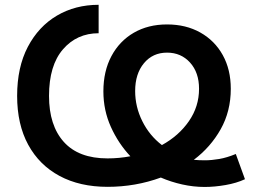

<svg xmlns="http://www.w3.org/2000/svg" viewBox="-20 -757 1065 788"><path d="M819.8 10.3Q773.9 10.3 727.8 0Q681.6 -10.3 640.1 -28.3Q536.1 9.8 421.4 9.8Q307.6 9.8 224.4 -34.9Q141.1 -79.6 95.7 -163.1Q50.3 -246.6 50.3 -363.3Q50.3 -481 94.2 -564.7Q138.2 -648.4 213.6 -692.9Q289.1 -737.3 384.8 -737.3V-620.6Q295.4 -620.6 238.3 -554.4Q181.2 -488.3 181.2 -363.3Q181.2 -242.2 241.9 -174.6Q302.7 -106.9 421.4 -106.9Q469.2 -106.9 515.1 -115.7Q465.8 -168 435.1 -236.1Q404.3 -304.2 404.3 -381.8Q404.3 -464.8 437.3 -526.6Q470.2 -588.4 529.1 -622.6Q587.9 -656.7 665.5 -656.7Q743.2 -656.7 802.2 -623.5Q861.3 -590.3 894.3 -530.8Q927.2 -471.2 927.2 -392.6Q927.2 -300.3 885.7 -226.6Q844.2 -152.8 775.4 -101.1Q786.1 -100.1 797.4 -99.6Q808.6 -99.1 820.8 -99.1Q848.1 -99.1 879.6 -104.5Q911.1 -109.9 947.8 -125L985.4 -21.5Q950.7 -5.4 905.8 2.4Q860.8 10.3 819.8 10.3ZM644.5 -161.6Q713.9 -199.7 755.4 -259.8Q796.9 -319.8 796.9 -392.6Q796.9 -459.5 760 -500.2Q723.1 -541 665.5 -541Q606.9 -541 570.8 -497.6Q534.7 -454.1 534.7 -383.3Q534.7 -318.8 564 -259.8Q593.3 -200.7 644.5 -161.6Z"/></svg>

Font: Inter-SemiBold
Style: Regular
Weight: 600
Designer: Rasmus Andersson
Foundry: rsms
Version: Version 4.000;git-a52131595